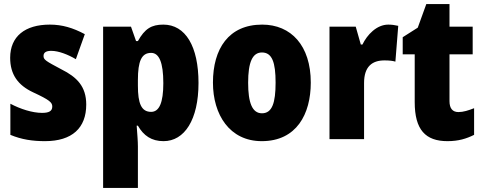

<svg xmlns="http://www.w3.org/2000/svg" viewBox="-20 -684 2373 944"><path d="M404 -170C404 -259 358 -305 282 -343C205 -384 194 -390 194 -409C194 -426 207 -434 232 -434C268 -434 314 -416 353 -393L397 -516C339 -547 286 -563 225 -563C103 -563 30 -505 30 -400C30 -318 68 -265 143 -230C225 -192 237 -180 237 -160C237 -138 221 -129 187 -129C139 -129 80 -148 31 -174V-21C86 2 140 10 201 10C335 10 404 -55 404 -170Z M783 -563C725 -563 692 -543 658 -482H649L624 -553H487V240H658V36C658 9 655 -23 652 -66H658C686 -17 725 10 784 10C887 10 956 -95 956 -276C956 -456 892 -563 783 -563ZM723 -424C762 -424 783 -378 783 -275C783 -179 763 -134 723 -134C675 -134 658 -175 658 -263V-290C658 -384 676 -424 723 -424Z M1508 -278C1508 -460 1411 -563 1269 -563C1104 -563 1027 -444 1027 -278C1027 -120 1109 10 1267 10C1438 10 1508 -123 1508 -278ZM1200 -277C1200 -378 1221 -426 1268 -426C1318 -426 1335 -377 1335 -278C1335 -178 1318 -127 1268 -127C1220 -127 1200 -179 1200 -277Z M1889 -563C1832 -563 1785 -513 1762 -465H1754L1729 -553H1600V0H1770V-276C1770 -357 1810 -387 1870 -387C1895 -387 1911 -385 1924 -381L1938 -557C1921 -561 1905 -563 1889 -563Z M2234 -133C2205 -133 2190 -151 2190 -187V-417H2304V-553H2190V-664H2076L2034 -548L1960 -501V-417H2019V-182C2019 -46 2072 10 2180 10C2234 10 2273 -2 2311 -21V-152C2283 -141 2258 -133 2234 -133Z"/></svg>

Font: Noto Sans Thai Looped Condensed Black
Style: Regular
Weight: 900
Width: 3
Designer: Sasikarn Vongin, Ben Mitchell
Foundry: The Fontpad Ltd
Version: Version 1.001